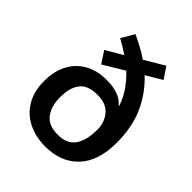

<svg xmlns="http://www.w3.org/2000/svg" viewBox="-213 -897 1038 1038"><g transform="rotate(45 306.5 -377.5)"><path d="M220 -765Q254 -749 286 -732Q318 -715 346 -695L459 -762L503 -697L412 -643Q483 -577 523.5 -487.5Q564 -398 564 -278Q564 -137 494 -63.5Q424 10 305 10Q231 10 173 -19Q115 -48 82.5 -103.5Q50 -159 50 -236Q50 -313 79.5 -367.5Q109 -422 161.5 -451Q214 -480 285 -480Q336 -480 372 -467Q408 -454 428 -428L432 -430Q416 -477 388.5 -516.5Q361 -556 325 -590L205 -518L161 -585L258 -642Q240 -654 219.5 -666.5Q199 -679 177 -691ZM307 -388Q235 -388 204 -349Q173 -310 173 -234Q173 -168 204.5 -125.5Q236 -83 307 -83Q377 -83 408.5 -127Q440 -171 440 -256Q440 -309 407.5 -348.5Q375 -388 307 -388Z"/></g></svg>

Font: Noto Sans Sundanese SemiBold
Style: Regular
Weight: 600
Version: Version 2.003